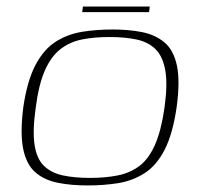

<svg xmlns="http://www.w3.org/2000/svg" viewBox="-20 -559 603 586"><path d="M247 7Q198 7 157 -1Q116 -9 88.5 -32.5Q61 -56 51 -103.5Q41 -151 51 -231Q63 -313 88.5 -361Q114 -409 150.5 -432Q187 -455 231 -462Q275 -469 324 -469Q373 -469 413.5 -461Q454 -453 482 -429.5Q510 -406 520 -358.5Q530 -311 519 -231Q507 -149 482 -101Q457 -53 420.5 -30Q384 -7 340.5 0Q297 7 247 7ZM255 -16Q301 -16 339 -23.5Q377 -31 405.5 -52.5Q434 -74 453 -117Q472 -160 482 -230Q492 -301 484.5 -344Q477 -387 454.5 -409Q432 -431 396.5 -438.5Q361 -446 314 -446Q267 -446 230 -438.5Q193 -431 164.5 -409Q136 -387 117 -344Q98 -301 89 -230Q79 -160 85.5 -117Q92 -74 114.5 -52.5Q137 -31 172.5 -23.5Q208 -16 255 -16ZM231 -522 233 -539H437L435 -522Z"/></svg>

Font: Genos ExtraLight
Style: Italic
Weight: 250
Italic angle: -8°
Designer: Robert E. Leuschke
Foundry: Robert E. Leuschke
Version: Version 1.010